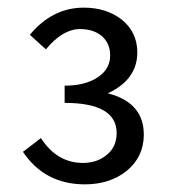

<svg xmlns="http://www.w3.org/2000/svg" viewBox="-20 -910 450 502"><path d="M40 -513 87 -549Q129 -484 197 -484Q234 -484 259 -505Q285 -526 285 -562Q285 -641 149 -641V-686Q204 -686 237 -709Q268 -730 268 -765Q268 -796 247 -815Q225 -834 189 -834Q144 -834 100 -781L58 -819Q117 -890 199 -890Q258 -890 298 -859Q339 -826 339 -773Q339 -702 262 -666Q356 -642 356 -558Q356 -500 311 -463Q267 -428 202 -428Q97 -428 40 -513Z"/></svg>

Font: Noto Sans Tobesmart edit
Style: Regular
Weight: 400
Designer: Ryoko NISHIZUKA  (kana & ideographs); Paul D. Hunt (Latin, Greek & Cyrillic); Wenlong ZHANG  (bopomofo); Sandoll Communi
Foundry: Adobe Systems Incorporated
Version: Version 1.005 Oct 7, 2021